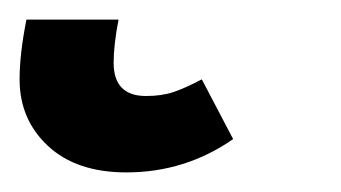

<svg xmlns="http://www.w3.org/2000/svg" viewBox="-39 21 348 196"><path d="M-19 102Q-19 76 -12 41H82Q77 67 77 85Q77 119 110 119Q126 119 138 115Q150 111 167 102L199 163Q150 197 90 197Q39 197 10 170Q-19 143 -19 102Z"/></svg>

Font: FiraGO Medium
Style: Italic
Weight: 500
Italic angle: -8°
Designer: bBox Type GmbH
Foundry: bBox Type GmbH
Version: Version 1.001